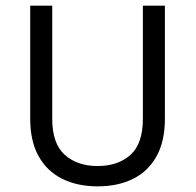

<svg xmlns="http://www.w3.org/2000/svg" viewBox="-20 -648 693 680"><path d="M326 12Q253.5 12 199.8 -15Q146 -42 116.5 -95.2Q87 -148.5 87 -227V-628H165V-227Q165 -139.5 209.2 -99.8Q253.5 -60 326 -60Q398 -60 442 -99.5Q486 -139 486 -227V-628H564V-227Q564 -148.5 534.8 -95.2Q505.5 -42 452 -15Q398.5 12 326 12Z"/></svg>

Font: Betina Sans
Style: Regular
Weight: 400
Designer: Jonathan Pinhorn (font) & Cristiano Sobral (main changes)
Version: Version 2.001;April 28, 2021;FontCreator 13.0.0.2655 32-bit;